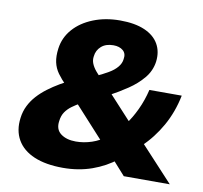

<svg xmlns="http://www.w3.org/2000/svg" viewBox="-80 -802 952 900"><g transform="rotate(10 395.5 -352.5)"><path d="M276 11Q194 11 138.5 -12.5Q83 -36 57.5 -80.5Q32 -125 40 -185Q44 -217 57.5 -244Q71 -271 91.5 -293.5Q112 -316 138 -335.5Q164 -355 193 -372L247 -402L224 -371Q199 -396 182 -419.5Q165 -443 159 -471Q153 -499 158 -536Q165 -589 200.5 -629.5Q236 -670 293.5 -693Q351 -716 421 -716Q491 -716 537.5 -696Q584 -676 605 -639.5Q626 -603 620 -555Q614 -511 585 -476Q556 -441 515 -413.5Q474 -386 433 -364L422 -389L547 -253L533 -246Q557 -277 578.5 -322.5Q600 -368 612 -419H766Q750 -339 712.5 -272.5Q675 -206 622 -156L608 -189L783 0H564L497 -75H529Q477 -34 413.5 -11.5Q350 11 276 11ZM314 -121Q352 -121 389.5 -133.5Q427 -146 454 -169L444 -129L269 -321L341 -319L305 -301Q285 -290 266.5 -276.5Q248 -263 236 -245.5Q224 -228 221 -202Q215 -162 242 -141.5Q269 -121 314 -121ZM410 -596Q374 -596 352.5 -577Q331 -558 328 -529Q325 -511 332 -494Q339 -477 353 -460.5Q367 -444 384 -427L354 -440Q386 -455 411 -469.5Q436 -484 451 -502Q466 -520 468 -540Q473 -567 456 -581.5Q439 -596 410 -596Z"/></g></svg>

Font: Nunito Sans 7pt Black
Style: Italic
Weight: 900
Italic angle: -9°
Version: Version 3.101;gftools[0.9.27]